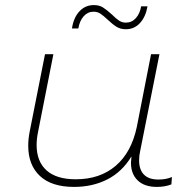

<svg xmlns="http://www.w3.org/2000/svg" viewBox="-20 -732 740 755"><path d="M656 -36 654 -7Q629 3 597 3Q548 3 521.5 -22.5Q495 -48 495 -92Q495 -99 497 -117Q460 -56 402 -26.5Q344 3 271 3Q183 3 137 -40Q91 -83 91 -159Q91 -186 97 -216L157 -519H190L130 -215Q124 -187 124 -162Q124 -97 163 -62Q202 -27 278 -27Q373 -27 435 -80Q497 -133 518 -233L574 -519H607L531 -137Q527 -120 527 -101Q527 -65 546 -45.5Q565 -26 603 -26Q634 -26 656 -36ZM403 -655Q386 -671 374.5 -678.5Q363 -686 348 -686Q325 -686 309 -668Q293 -650 288 -620H263Q269 -662 292 -687Q315 -712 349 -712Q370 -712 384.5 -703Q399 -694 420 -675Q436 -659 448 -651Q460 -643 475 -643Q498 -643 514 -660.5Q530 -678 535 -707H560Q553 -666 530.5 -641.5Q508 -617 475 -617Q454 -617 438.5 -626.5Q423 -636 403 -655Z"/></svg>

Font: Montserrat Alternates ExLight
Style: Italic
Weight: 275
Italic angle: -11.3°
Designer: Julieta Ulanovsky
Foundry: Julieta Ulanovsky
Version: Version 7.200